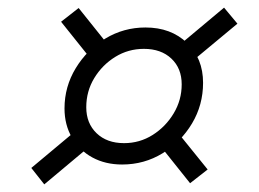

<svg xmlns="http://www.w3.org/2000/svg" viewBox="-20 -553 678 503"><path d="M300 -122Q256 -122 222 -140.5Q188 -159 168.5 -192.5Q149 -226 149 -269Q149 -326 178.5 -374.5Q208 -423 256 -452Q304 -481 361 -481Q428 -481 470 -440.5Q512 -400 512 -336Q512 -278 483 -229.5Q454 -181 406 -151.5Q358 -122 300 -122ZM96 -70 62 -113 190 -220 225 -178ZM478 -73 395 -177 440 -213 524 -109ZM305 -178Q346 -178 380 -199.5Q414 -221 435 -256Q456 -291 456 -332Q456 -374 429 -399.5Q402 -425 357 -425Q316 -425 282 -404Q248 -383 227 -348.5Q206 -314 206 -272Q206 -230 233 -204Q260 -178 305 -178ZM224 -391 140 -496 186 -532 270 -427ZM472 -383 438 -425 567 -533 602 -491Z"/></svg>

Font: Piazzolla Thin
Style: Italic
Weight: 400
Italic angle: -11.3°
Version: Version 2.005